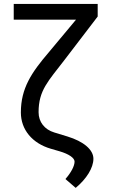

<svg xmlns="http://www.w3.org/2000/svg" viewBox="-20 -747 563 955"><path d="M48.3 -727.3V-649.1H358L223 -487.2C136.4 -386 83.8 -307.9 83.8 -187.5C83.8 -102.3 140.3 -34.1 233 -7.1L277 5.7C322.8 19.2 350.9 38.7 350.9 56.8C350.9 78.5 333.8 111.5 305.4 143.5L356.5 187.5C410.2 142.8 444.6 88.1 444.6 42.6C444.6 -2.5 395.6 -43.7 315.3 -68.2L250 -88.1C201.7 -102.6 171.9 -140.3 171.9 -188.9C171.9 -298.3 220.2 -343.4 299.7 -447.4L465.9 -664.8V-727.3Z"/></svg>

Font: Karasuma Gothic
Style: Regular
Weight: 400
Designer: Rasmus Andersson, Ryoko Nishizuka
Foundry: Genbu
Version: Version 1.00